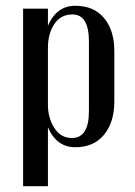

<svg xmlns="http://www.w3.org/2000/svg" viewBox="-20 -500 466 665"><path d="M376 -149Q376 -77 340.5 -33.5Q305 10 240.5 10Q176 10 146 -59V145H60V-470H146V-411Q176 -480 240.5 -480Q305 -480 340.5 -437.5Q376 -395 376 -322ZM288 -115V-356Q288 -450 231 -450Q190 -450 168 -416.5Q146 -383 146 -334V-137Q146 -92 168 -57Q190 -22 229 -22Q288 -22 288 -115Z"/></svg>

Font: Trochut
Style: Regular
Weight: 400
Designer: Andreu Balius
Foundry: Andreu Balius
Version: Version 1.001